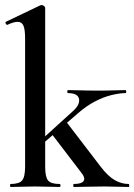

<svg xmlns="http://www.w3.org/2000/svg" viewBox="-20 -745 535 765"><path d="M23 0Q20 0 20 -6Q20 -12 23 -12Q56 -12 68 -26Q80 -40 80 -81V-592Q80 -627 73.5 -642.5Q67 -658 50 -658Q35 -658 9 -646Q6 -645 3 -651Q0 -657 3 -658L141 -724Q144 -725 146 -725Q151 -725 155.5 -721Q160 -717 160 -714V-81Q160 -40 171.5 -26Q183 -12 217 -12Q221 -12 221 -6Q221 0 217 0Q198 0 173.5 -1Q149 -2 120 -2Q92 -2 67 -1Q42 0 23 0ZM274 0Q272 0 272 -6Q272 -12 274 -12Q304 -12 312.5 -23Q321 -34 307 -53L184 -214L244 -260L381 -81Q410 -43 437 -27.5Q464 -12 492 -12Q495 -12 495 -6Q495 0 492 0Q473 0 448 -1Q423 -2 395 -2Q355 -2 326.5 -1Q298 0 274 0ZM130 -155 125 -170 267 -299Q299 -326 295 -350Q291 -374 251 -374Q248 -374 248 -380Q248 -386 251 -386Q276 -386 302 -385Q328 -384 371 -384Q411 -384 435 -385Q459 -386 480 -386Q483 -386 483 -380Q483 -374 480 -374Q456 -374 423.5 -366Q391 -358 357 -340Q323 -322 291 -294Z"/></svg>

Font: Cormorant Infant Light SemiBold
Style: Regular
Weight: 600
Version: Version 4.001